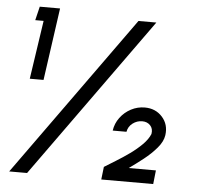

<svg xmlns="http://www.w3.org/2000/svg" viewBox="-52 -779 895 834"><g transform="rotate(5 396.0 -362.0)"><path d="M72 -409 110 -664.5H73.5L88 -724.5H176.5L132 -409ZM18 0 520.5 -700H598.5L96 0ZM419.5 0 426 -55.5Q447.5 -69 476.5 -86.8Q505.5 -104.5 534.8 -125.5Q564 -146.5 587 -169.5Q610 -192.5 619.5 -216Q623.5 -239 610.2 -253.2Q597 -267.5 575 -267.5Q552 -267.5 533.2 -253.2Q514.5 -239 510.5 -216H450.5Q455 -247.5 474 -273Q493 -298.5 521 -313.2Q549 -328 581 -328Q628 -328 657.2 -295.5Q686.5 -263 680 -216Q676 -188 652 -159.8Q628 -131.5 595.5 -106Q563 -80.5 534 -60H652.5L646 0Z"/></g></svg>

Font: Urbanist Medium
Style: Italic
Weight: 500
Italic angle: -8°
Designer: Corey Hu
Foundry: Corey Hu
Version: Version 1.330; ttfautohint (v1.8.4.7-5d5b)